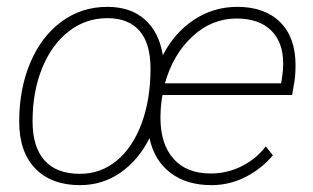

<svg xmlns="http://www.w3.org/2000/svg" viewBox="-20 -530 912 560"><path d="M842 -340Q842 -307 837 -282L832 -253H454Q448 -222 448 -186Q448 -110 486 -67Q524 -24 594 -24Q643 -24 685.5 -45.5Q728 -67 755 -103L776 -77Q741 -36 694.5 -13Q648 10 597 10Q524 10 477 -26Q430 -62 416 -127Q384 -63 331.5 -26.5Q279 10 213 10Q130 10 83 -38.5Q36 -87 36 -175Q36 -271 68.5 -347.5Q101 -424 159.5 -467Q218 -510 293 -510Q361 -510 402.5 -473Q444 -436 455 -369Q489 -435 546 -472.5Q603 -510 672 -510Q752 -510 797 -465.5Q842 -421 842 -340ZM419 -330Q419 -403 387 -440Q355 -477 293 -477Q230 -477 180.5 -438.5Q131 -400 103 -331.5Q75 -263 75 -176Q75 -101 110 -62Q145 -23 213 -23Q274 -23 320.5 -61.5Q367 -100 393 -170Q419 -240 419 -330ZM806 -344Q806 -407 770.5 -441.5Q735 -476 670 -476Q598 -476 541.5 -424Q485 -372 461 -287H800L803 -306Q806 -326 806 -344Z"/></svg>

Font: Sarabun Thin
Style: Italic
Weight: 250
Italic angle: -10°
Designer: Suppakit Chalermlarp | Katatrad Co.,Ltd.
Foundry: Cadson Demak Co.,Ltd.
Version: Version 1.000; ttfautohint (v1.6)